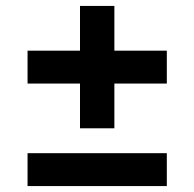

<svg xmlns="http://www.w3.org/2000/svg" viewBox="-20 -628 656 648"><path d="M250 -195V-346H73V-457H250V-608H366V-457H543V-346H366V-195ZM73 0V-111H543V0Z"/></svg>

Font: Overpass Mono Light
Style: Regular
Weight: 300
Monospace: yes
Designer: Delve Withrington, Dave Bailey
Foundry: Delve Fonts LLC
Version: Version 4.000